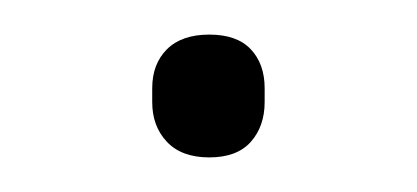

<svg xmlns="http://www.w3.org/2000/svg" viewBox="-20 -469 241 111"><path d="M101 -378Q85 -378 76.5 -387Q68 -396 68 -410V-418Q68 -432 76.5 -440.5Q85 -449 101 -449Q117 -449 125 -440.5Q133 -432 133 -418V-410Q133 -396 125 -387Q117 -378 101 -378Z"/></svg>

Font: Sofia Sans Semi Condensed ExtraLight
Style: Regular
Weight: 250
Version: Version 4.100